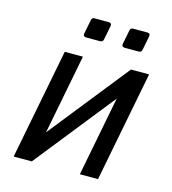

<svg xmlns="http://www.w3.org/2000/svg" viewBox="-110 -828 821 918"><g transform="rotate(15 301.0 -369.0)"><path d="M229 -639.6Q221.7 -639.6 218 -644Q214.4 -648.4 215.8 -655.8L229.5 -725.1Q231.4 -738.3 245.1 -738.3H314.9Q328.6 -738.3 328.6 -726.1Q328.6 -723.6 328.1 -722.2L314.5 -652.8Q312 -639.6 298.8 -639.6ZM419.9 -639.6Q412.6 -639.6 408.9 -644Q405.3 -648.4 406.7 -655.8L420.4 -725.1Q422.4 -738.3 436 -738.3H505.9Q519.5 -738.3 519.5 -726.1Q519.5 -723.6 519 -722.2L505.4 -652.8Q502.9 -639.6 489.7 -639.6ZM148.4 -546.9H238.3L161.6 -151.9L476.1 -546.9H565.9L459.5 0H369.6L446.3 -395L131.8 0H42Z"/></g></svg>

Font: Hack
Style: Italic
Weight: 400
Italic angle: -11°
Monospace: yes
Designer: Christopher Simpkins
Foundry: Christopher Simpkins
Version: Version 2.019; ttfautohint (v1.4.1) -l 4 -r 80 -G 350 -x 0 -